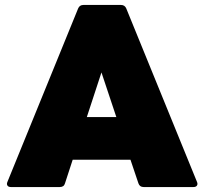

<svg xmlns="http://www.w3.org/2000/svg" viewBox="-20 -754 824 774"><path d="M24 0Q14 0 10 -6Q6 -12 10 -21L295 -720Q301 -734 316 -734H468Q483 -734 489 -720L774 -21Q778 -12 774 -6Q770 0 760 0H559Q543 0 538 -15L506 -110H273L242 -15Q238 0 221 0ZM330 -282H449L389 -462Z"/></svg>

Font: LINE Seed Sans App Heavy
Style: Regular
Weight: 900
Designer: LINE VX Design & Dalton Maag Ltd & Sandoll Inc
Foundry: Dalton Maag Ltd
Version: Version 1.003